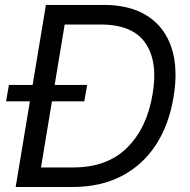

<svg xmlns="http://www.w3.org/2000/svg" viewBox="-20 -747 759 767"><path d="M269.9 0H42.6L163.4 -727.3H394.9Q500.7 -727.3 569.4 -682.9Q638.1 -638.5 665.3 -556.1Q692.5 -473.7 673.3 -359.4Q654.8 -247.2 601.7 -166.7Q548.7 -86.3 464.7 -43.1Q380.7 0 269.9 0ZM143.8 -78.1H272.7Q408 -78.1 487.6 -156.8Q567.1 -235.4 589.5 -370.7Q611.9 -500.7 560.9 -574.9Q509.9 -649.1 382.1 -649.1H238.3ZM4.3 -342.3 15.6 -407.7H328.1L316.8 -342.3Z"/></svg>

Font: Inter UI
Style: Italic
Weight: 400
Italic angle: -9.39999°
Designer: Rasmus Andersson
Foundry: rsms
Version: 3.2;8d6f07862